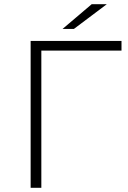

<svg xmlns="http://www.w3.org/2000/svg" viewBox="-20 -895 608 915"><path d="M559 -654H177V0H126V-700H559ZM417 -875H489L332 -757H278Z"/></svg>

Font: Montserrat Atlas Light
Style: Regular
Weight: 300
Designer: Julieta Ulanovsky
Foundry: Julieta Ulanovsky
Version: Version 7.200